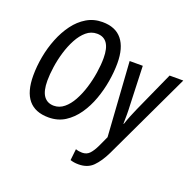

<svg xmlns="http://www.w3.org/2000/svg" viewBox="-160 -895 1335 1305"><g transform="rotate(20 507.5 -242.5)"><path d="M239 10Q45 10 45 -223Q45 -290 58 -360.5Q71 -431 97 -496Q123 -561 161 -612.5Q199 -664 250 -694.5Q301 -725 364 -725Q459 -725 506.5 -666Q554 -607 554 -496Q554 -434 542.5 -365Q531 -296 507 -229.5Q483 -163 445.5 -109Q408 -55 357 -22.5Q306 10 239 10ZM246 -77Q286 -77 319 -104Q352 -131 377 -176.5Q402 -222 419 -277Q436 -332 445 -389.5Q454 -447 454 -497Q454 -638 356 -638Q313 -638 279.5 -609.5Q246 -581 221 -534.5Q196 -488 179.5 -433Q163 -378 155 -322.5Q147 -267 147 -223Q147 -148 172.5 -112.5Q198 -77 246 -77ZM540 240Q521 240 506.5 237.5Q492 235 480 231L489 149Q500 153 512 155Q524 157 536 157Q569 157 589.5 135Q610 113 629 73L663 -1L627 -539H722L732 -261Q734 -227 734 -190Q734 -153 733 -124H736Q745 -152 759 -187Q773 -222 784 -246L916 -539H1015L716 94Q683 162 644 201Q605 240 540 240Z"/></g></svg>

Font: Noto Sans Condensed Medium
Style: Italic
Weight: 500
Width: 3
Italic angle: -12°
Designer: Monotype Design Team
Foundry: Monotype Imaging Inc.
Version: Version 2.013; ttfautohint (v1.8.4.7-5d5b)